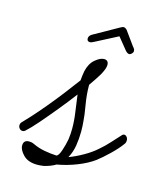

<svg xmlns="http://www.w3.org/2000/svg" viewBox="-94 -630 616 733"><g transform="rotate(15 214.0 -263.5)"><path d="M122 33Q85 33 66 13.5Q47 -6 47 -23Q47 -45 69 -45Q74 -45 79 -44Q84 -43 90 -40Q111 -30 135.5 -25.5Q160 -21 183 -20Q192 -22 200 -46Q208 -70 212 -92Q215 -113 215 -135Q215 -167 210 -200Q205 -233 201 -266Q174 -230 144 -193.5Q114 -157 88 -127Q62 -97 44 -81Q40 -77 34 -77Q27 -77 22 -82.5Q17 -88 17 -95Q17 -104 24 -110Q33 -119 53 -141Q73 -163 98.5 -193.5Q124 -224 150 -257.5Q176 -291 198 -321Q199 -331 200 -340.5Q201 -350 203 -359Q210 -390 229.5 -406.5Q249 -423 264 -423Q282 -423 282 -404Q282 -390 267 -363Q260 -352 252 -339.5Q244 -327 234 -313Q234 -275 241 -234.5Q248 -194 249 -174Q250 -164 250.5 -154Q251 -144 251 -133Q251 -105 246.5 -77Q242 -49 229 -26Q256 -36 285 -52.5Q314 -69 335 -88Q355 -105 372 -124Q389 -143 404 -159Q408 -164 414 -164Q419 -164 423.5 -158.5Q428 -153 428 -145Q428 -136 423 -130Q408 -109 381.5 -83.5Q355 -58 335 -43Q309 -24 271 -9Q233 6 193 13Q173 25 146 31Q139 32 133 32.5Q127 33 122 33ZM195 -471Q183 -471 183 -483Q183 -493 194 -500L290 -554Q300 -560 305 -560Q311 -560 318 -553L357 -499Q363 -492 364.5 -489Q366 -486 366 -481Q366 -476 361 -471Q356 -466 351 -466Q345 -466 337 -474L298 -522L215 -479Q211 -477 205 -474Q199 -471 195 -471Z"/></g></svg>

Font: Meow Script
Style: Regular
Weight: 400
Designer: Robert E. Leuschke
Foundry: Robert E. Leuschke
Version: Version 1.010; ttfautohint (v1.8.3)